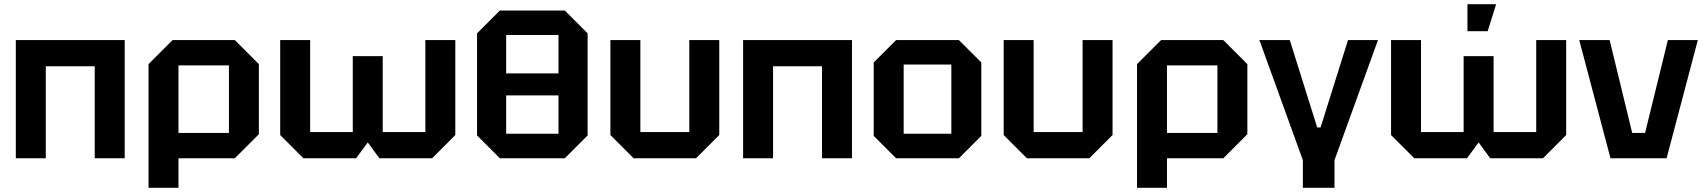

<svg xmlns="http://www.w3.org/2000/svg" viewBox="-20 -750 8076 910"><path d="M55 0V-560H571V0H429V-436H197V0Z M684 140V-446L798 -560H1093L1207 -446V-114L1093 0H826V140ZM1065 -440H826V-120H1065Z M1794 -484V-124H1996V-560H2138V-110L2028 0H1778L1723 -75L1668 0H1418L1308 -110V-560H1450V-124H1652V-484Z M2241 -108V-592L2349 -700H2657L2765 -592V-108L2657 0H2349ZM2379 -584V-402H2627V-584ZM2379 -116H2627V-298H2379Z M3389 -560V-110L3279 0H2983L2873 -110V-560H3015V-124H3247V-560Z M3502 0V-560H4018V0H3876V-436H3644V0Z M4121 -106V-454L4227 -560H4525L4631 -454V-106L4525 0H4227ZM4263 -116H4489V-444H4263Z M5253 -560V-110L5143 0H4847L4737 -110V-560H4879V-124H5111V-560Z M5369 140V-446L5483 -560H5778L5892 -446V-114L5778 0H5511V140ZM5750 -440H5511V-120H5750Z M6155 9 5949 -560H6093L6223 -146H6239L6369 -560H6511L6305 9V140H6155Z M7059 -484V-124H7261V-560H7403V-110L7293 0H7043L6988 -75L6933 0H6683L6573 -110V-560H6715V-124H6917V-484ZM6935 -602V-730H7071L7031 -602Z M7613 0 7465 -560H7609L7716 -120H7777L7885 -560H8027L7879 0Z"/></svg>

Font: Tektur SemiBold
Style: Regular
Weight: 600
Designer: Adam Jagosz
Foundry: Adam Jagosz
Version: Version 1.005;gftools[0.9.30]